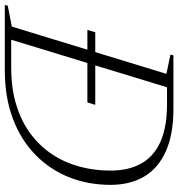

<svg xmlns="http://www.w3.org/2000/svg" viewBox="-20 -732 725 780"><g transform="rotate(90 342.0 -342.5)"><path d="M74 -335.5 83.5 -367.5H378.5L368.5 -335.5ZM226 -26Q312 -26 379.8 -47Q447.5 -68 497.5 -105.8Q547.5 -143.5 580.5 -194Q613.5 -244.5 629.5 -304.2Q645.5 -364 645.5 -428.5Q645.5 -504.5 616 -555.8Q586.5 -607 526.8 -633Q467 -659 376.5 -659H265.5L280 -685H395.5Q497 -685 565.5 -655Q634 -625 668.8 -567.8Q703.5 -510.5 703.5 -429Q703.5 -339.5 672.8 -261.8Q642 -184 582 -125Q522 -66 435.2 -33Q348.5 0 236.5 0H70.5L73.5 -26ZM252.5 -656.5 174 -673 177.5 -685H315L106 0H-27.5L-24.5 -12L60.5 -28.5Z"/></g></svg>

Font: Newsreader 36pt Light
Style: Italic
Weight: 300
Italic angle: -17°
Designer: Hugues Gentile
Foundry: Production Type
Version: Version 1.003